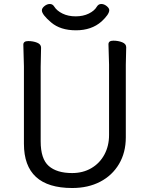

<svg xmlns="http://www.w3.org/2000/svg" viewBox="-20 -919 750 963"><path d="M342 24Q100 24 100 -198V-586L97 -695Q97 -713 121.5 -713Q146 -713 166 -705Q186 -697 186 -680L184 -584V-210Q184 -122 224.5 -86.5Q265 -51 342 -51Q396 -51 438 -75.5Q480 -100 503.5 -143.5Q527 -187 527 -242V-595L524 -697Q524 -715 548.5 -715Q573 -715 593 -707Q613 -699 613 -682L611 -594V-230Q611 -154 577 -96.5Q543 -39 482.5 -7.5Q422 24 342 24ZM489 -811Q439 -767 361 -767Q283 -767 236.5 -806.5Q190 -846 190 -867Q190 -878 203 -888.5Q216 -899 230 -899Q244 -899 252 -886Q265 -865 293.5 -851Q322 -837 359.5 -837Q397 -837 425.5 -851Q454 -865 466 -886Q474 -899 488 -899Q502 -899 515 -888.5Q528 -878 528 -868Q528 -847 489 -811Z"/></svg>

Font: LXGW WenKai TC
Style: Bold
Weight: 700
Designer: LXGW / Fontworks Inc.
Foundry: LXGW / Fontworks Inc.
Version: Version 1.330;April 28, 2024